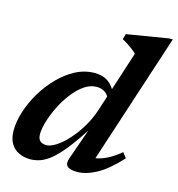

<svg xmlns="http://www.w3.org/2000/svg" viewBox="-109 -817 855 923"><g transform="rotate(15 319.0 -355.0)"><path d="M411.5 -360.5Q402.5 -383.5 385.5 -395.5Q368.5 -407.5 344 -407.5Q312 -407.5 282 -386.8Q252 -366 226 -332Q200 -298 180.5 -258.8Q161 -219.5 149.8 -182Q138.5 -144.5 138.5 -117.5Q138.5 -95 149.8 -84.5Q161 -74 181.5 -74Q197 -74 218 -85.2Q239 -96.5 262 -117.2Q285 -138 307.2 -166.5Q329.5 -195 348.5 -229.5Q367.5 -264 380 -302L479 -608.5Q470 -618 457.8 -627.2Q445.5 -636.5 432 -645.5Q418.5 -654.5 405 -661L412.5 -688.5L619 -722.5H637.5L413.5 -36.5L392.5 -72.5Q416 -71.5 441 -77.8Q466 -84 492.5 -98.8Q519 -113.5 547.5 -137.5L567.5 -112Q504.5 -43.5 452.8 -15.8Q401 12 358 12Q321.5 12 308.2 -0.8Q295 -13.5 305 -41.5L363.5 -208H367.5Q324 -140 290 -96.8Q256 -53.5 227.8 -30Q199.5 -6.5 174.2 2.5Q149 11.5 124 11.5Q92 11.5 66.5 -0.8Q41 -13 26.2 -38.2Q11.5 -63.5 11.5 -102Q11.5 -146.5 27.5 -196.8Q43.5 -247 72.2 -295.2Q101 -343.5 139.5 -383Q178 -422.5 223.2 -446Q268.5 -469.5 317.5 -469.5Q358 -469.5 384.8 -450.8Q411.5 -432 430 -392Z"/></g></svg>

Font: Newsreader SemiBold
Style: Italic
Weight: 600
Italic angle: -17°
Designer: Hugues Gentile
Foundry: Production Type
Version: Version 1.003